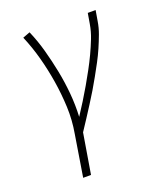

<svg xmlns="http://www.w3.org/2000/svg" viewBox="-138 -627 775 920"><g transform="rotate(-20 250.0 -166.5)"><path d="M126 205 160 -6Q172 -74 169 -141.5Q166 -209 155.5 -274Q145 -339 128 -402Q111 -465 86 -524L123 -538Q146 -485 161.5 -428.5Q177 -372 188.5 -314.5Q200 -257 205.5 -197Q211 -137 208 -76Q229 -108 249 -140Q269 -172 288 -205Q307 -238 325 -271Q343 -304 359 -338Q375 -372 388.5 -406.5Q402 -441 408 -477L417 -530H457L448 -477Q443 -445 431.5 -414Q420 -383 406.5 -352Q393 -321 377 -291Q361 -261 344.5 -231.5Q328 -202 310.5 -172.5Q293 -143 274.5 -114.5Q256 -86 237.5 -57Q219 -28 200 0L166 205Z"/></g></svg>

Font: Iosevka Curly Slab XLtObl
Style: Regular
Weight: 200
Italic angle: -9°
Monospace: yes
Designer: Belleve Invis
Foundry: Belleve Invis
Version: Version 11.1.0; ttfautohint (v1.8.3)